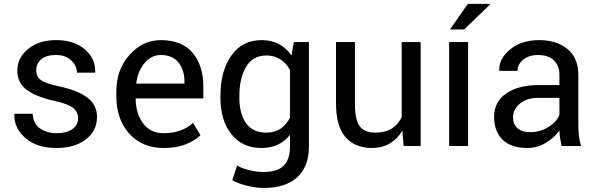

<svg xmlns="http://www.w3.org/2000/svg" viewBox="-20 -742 3030 976"><path d="M377 -140.1Q377 -171.9 352.8 -192.4Q328.6 -212.9 261.2 -228Q165 -249 116.5 -284.9Q67.9 -320.8 67.9 -382.8Q67.9 -447.3 122.6 -492.7Q177.2 -538.1 265.1 -538.1Q357.4 -538.1 411.9 -490.7Q466.3 -443.4 463.9 -375.5L462.9 -372.6H371.1Q371.1 -407.2 342 -434.8Q313 -462.4 265.1 -462.4Q213.9 -462.4 189 -439.9Q164.1 -417.5 164.1 -385.7Q164.1 -354.5 186 -336.4Q208 -318.4 275.4 -304.2Q375.5 -282.7 424.3 -245.8Q473.1 -209 473.1 -147Q473.1 -76.7 416.3 -33.2Q359.4 10.3 267.6 10.3Q166.5 10.3 108.4 -41Q50.3 -92.3 53.2 -160.6L54.2 -163.6H146Q148.4 -112.3 184.1 -88.6Q219.7 -64.9 267.6 -64.9Q318.8 -64.9 347.9 -85.7Q377 -106.4 377 -140.1Z M812 10.3Q701.7 10.3 636.5 -63.2Q571.3 -136.7 571.3 -253.9V-275.4Q571.3 -388.2 638.4 -463.1Q705.6 -538.1 797.4 -538.1Q904.3 -538.1 959 -473.6Q1013.7 -409.2 1013.7 -301.8V-241.7H670.9L669.4 -239.3Q670.9 -163.1 708 -114Q745.1 -64.9 812 -64.9Q860.8 -64.9 897.7 -78.9Q934.6 -92.8 961.4 -117.2L999 -54.7Q970.7 -26.9 924.3 -8.3Q877.9 10.3 812 10.3ZM797.4 -462.4Q749 -462.4 714.8 -421.6Q680.7 -380.9 672.9 -319.3L673.8 -316.9H917.5V-329.6Q917.5 -386.2 887.2 -424.3Q856.9 -462.4 797.4 -462.4Z M1100.6 -254.4Q1100.6 -381.8 1156.2 -460Q1211.9 -538.1 1310.1 -538.1Q1360.4 -538.1 1398.4 -517.8Q1436.5 -497.6 1461.9 -459.5L1473.6 -528.3H1550.3V2.9Q1550.3 104.5 1491.2 158.9Q1432.1 213.4 1320.8 213.4Q1282.7 213.4 1238.5 202.9Q1194.3 192.4 1160.6 174.3L1185.1 99.6Q1210.9 114.3 1247.6 123.3Q1284.2 132.3 1319.8 132.3Q1390.1 132.3 1422.1 100.3Q1454.1 68.4 1454.1 2.9V-56.6Q1428.2 -23.4 1392.1 -6.6Q1356 10.3 1309.1 10.3Q1211.9 10.3 1156.2 -60.1Q1100.6 -130.4 1100.6 -244.1ZM1196.8 -244.1Q1196.8 -164.6 1230.5 -116.2Q1264.2 -67.9 1333 -67.9Q1376.5 -67.9 1405.8 -87.6Q1435.1 -107.4 1454.1 -143.6V-386.7Q1435.5 -420.4 1405.8 -440.2Q1376 -460 1334 -460Q1265.1 -460 1231 -402.3Q1196.8 -344.7 1196.8 -254.4Z M2025.4 -78.1Q2000.5 -35.6 1961.4 -12.7Q1922.4 10.3 1871.1 10.3Q1784.7 10.3 1736.3 -44.9Q1688 -100.1 1688 -216.8V-528.3H1784.2V-215.8Q1784.2 -131.3 1809.1 -99.6Q1834 -67.9 1886.7 -67.9Q1938 -67.9 1971.4 -88.6Q2004.9 -109.4 2022 -147.5V-528.3H2118.2V0H2031.7Z M2359.4 0H2263.2V-528.3H2359.4ZM2357.9 -722.2H2470.2L2471.2 -719.2L2339.4 -592.3H2267.6Z M2834.5 0Q2829.6 -23.9 2826.9 -42.2Q2824.2 -60.5 2823.7 -79.1Q2796.9 -41 2753.7 -15.4Q2710.4 10.3 2660.6 10.3Q2578.1 10.3 2534.9 -32Q2491.7 -74.2 2491.7 -148.4Q2491.7 -224.1 2553 -266.8Q2614.3 -309.6 2719.2 -309.6H2823.7V-361.8Q2823.7 -408.2 2795.4 -435.3Q2767.1 -462.4 2715.3 -462.4Q2668.9 -462.4 2639.9 -438.7Q2610.8 -415 2610.8 -381.8H2519L2518.1 -384.8Q2515.1 -442.4 2572.5 -490.2Q2629.9 -538.1 2720.7 -538.1Q2810.5 -538.1 2865.2 -492.4Q2919.9 -446.8 2919.9 -360.8V-106.4Q2919.9 -78.1 2922.9 -51.8Q2925.8 -25.4 2933.6 0ZM2674.8 -70.3Q2727.1 -70.3 2769 -97.2Q2811 -124 2823.7 -158.7V-244.6H2715.8Q2657.7 -244.6 2622.8 -215.3Q2587.9 -186 2587.9 -146.5Q2587.9 -111.3 2609.9 -90.8Q2631.8 -70.3 2674.8 -70.3Z"/></svg>

Font: GeogebraSans
Style: Regular
Weight: 400
Designer: Google
Version: Version 1.100140; 2013